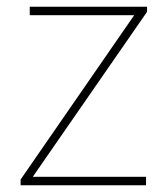

<svg xmlns="http://www.w3.org/2000/svg" viewBox="-20 -548 496 568"><path d="M412 0H41V-17L377 -503H68V-528H415V-513L77 -25H412Z"/></svg>

Font: Noto Sans Lao Looped Thin
Style: Regular
Weight: 100
Designer: Mark Frömberg, Ben Mitchell
Foundry: The Fontpad Ltd
Version: Version 1.002; ttfautohint (v1.8.4.7-5d5b)